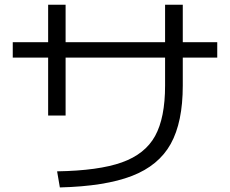

<svg xmlns="http://www.w3.org/2000/svg" viewBox="-20 -779 978 816"><path d="M681.6 -415V-758.8H756.8V-415Q756.8 -259.8 705.6 -167.5Q654.3 -75.2 540.5 -31.2Q426.8 12.7 234.4 17.6L222.7 -50.8Q399.4 -53.7 498 -88.9Q596.7 -124 639.2 -201.2Q681.6 -278.3 681.6 -415ZM184.6 -758.8H258.8V-288.1H184.6ZM34.2 -599.6H903.3V-534.2H34.2Z"/></svg>

Font: Pretendard JP Variable
Style: Regular
Weight: 400
Designer: Base glyphs from Inter by Rasmus Andersson; Hangul glyphs from Noto Sans CJK(Source Han Sans) by Jang Soo-young and Kang
Foundry: Kil Hyung-jin
Version: Version 1.307;Glyphs 3.2 (3192)